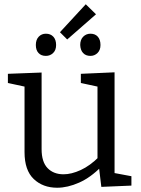

<svg xmlns="http://www.w3.org/2000/svg" viewBox="-20 -871 660 900"><path d="M248 9Q181 9 138 -32Q95 -73 95 -158V-477L105 -463L17 -482V-525L175 -531V-172Q175 -112 203 -83Q231 -54 278 -54Q315 -54 358.5 -74Q402 -94 444 -136L437 -118V-479L447 -463L359 -482V-525L517 -532V-49L505 -62L596 -45V-1L455 5L443 -94L455 -90Q405 -39 351 -15Q297 9 248 9ZM404 -609Q382 -609 369.5 -622.5Q357 -636 356 -660Q356 -685 370 -699Q384 -713 404 -713Q426 -713 438.5 -699Q451 -685 451 -660Q451 -636 437 -622.5Q423 -609 404 -609ZM195 -609Q173 -609 160.5 -622.5Q148 -636 148 -660Q148 -685 161.5 -699Q175 -713 195 -713Q217 -713 230 -699Q243 -685 243 -660Q243 -636 229 -622.5Q215 -609 195 -609ZM295 -686 261 -720 382 -851 430 -804Z"/></svg>

Font: Bitter Thin
Style: Regular
Weight: 400
Version: Version 3.021